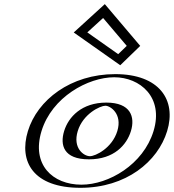

<svg xmlns="http://www.w3.org/2000/svg" viewBox="-20 -882 830 917"><path d="M326.3 -256C348 -327 416.3 -377 483.3 -377C549.3 -377 587 -327 565.3 -256C543.9 -186 478.6 -136 409.6 -136C337.6 -136 304.9 -186 326.3 -256ZM138.3 -256C187.2 -416 357.4 -528 530.4 -528C700.4 -528 802.2 -416 753.3 -256C705 -98 541.4 15 364.4 15C179.4 15 90 -98 138.3 -256ZM478.8 -840 352.7 -725 548.5 -587 628 -664ZM311.3 -256C287.5 -178.3 325 -121 405 -121C482 -121 556.5 -178.1 580.3 -256C604.5 -335.1 561.9 -392 487.8 -392C412.9 -392 335.5 -335.2 311.3 -256ZM153.3 -256C199.2 -406.1 359 -513 525.8 -513C689.5 -513 784.2 -406.2 738.3 -256C692.9 -107.5 539.6 0 369 0C190.4 0 107.8 -107.4 153.3 -256ZM474.2 -818.4 376.5 -729.3 550.3 -606.8 607.1 -661.7ZM311.3 -256C335.5 -335.2 412.9 -392 487.8 -392C561.9 -392 604.5 -335.1 580.3 -256C556.5 -178.1 482 -121 405 -121C325 -121 287.5 -178.3 311.3 -256ZM153.3 -256C107.8 -107.4 190.4 0 369 0C539.6 0 692.9 -107.5 738.3 -256C784.2 -406.2 689.5 -513 525.8 -513C359 -513 199.2 -406.1 153.3 -256ZM474.2 -818.4 607.1 -661.7 550.3 -606.8 376.5 -729.3ZM326.3 -256C304.9 -186.1 337.7 -136 409.6 -136C478.5 -136 543.9 -186.1 565.3 -256C587 -327 549.2 -377 483.3 -377C416.3 -377 348 -327 326.3 -256ZM138.3 -256C90 -98 179.4 15 364.4 15C541.4 15 705 -98 753.3 -256C802.2 -416 700.4 -528 530.4 -528C357.4 -528 187.2 -416 138.3 -256ZM478.8 -840 628 -664 548.5 -587 352.7 -725ZM286.3 -256C266 -189.6 282.9 -121 405 -121C524.4 -121 585 -189.6 605.3 -256C625.9 -323.6 604.5 -392 487.8 -392C370.4 -392 306.9 -323.6 286.3 -256ZM178.3 -256C227.8 -418 399.9 -513 525.8 -513C648.5 -513 762.8 -418 713.3 -256C664.3 -95.8 498.7 0 369 0C231 0 129.3 -95.7 178.3 -256ZM472.4 -796.1 585.4 -662.9 544.5 -623.3 397 -727.3ZM351.3 -256C376.5 -338.6 458.9 -377 483.3 -377C506.5 -377 565.5 -338.6 540.3 -256C515.4 -174.6 436 -136 409.6 -136C380 -136 326.4 -174.7 351.3 -256ZM113.3 -256C68.5 -109.7 139 15 364.4 15C582.2 15 733.6 -109.8 778.3 -256C823.6 -404.1 741.4 -528 530.4 -528C316.7 -528 158.6 -404.1 113.3 -256ZM480.6 -862.3 332.2 -726.9 554.3 -570.4 649.7 -662.8Z"/></svg>

Font: Hussar Outliner
Style: Obl
Weight: 700
Foundry: Cannot Into Space Fonts
Version: Version 0.92